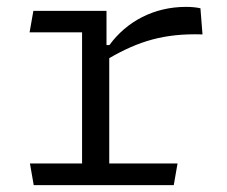

<svg xmlns="http://www.w3.org/2000/svg" viewBox="-20 -538 660 558"><path d="M289.5 -506.5H77L66 -444H218.5V-63H67L78 0H485L496 -63H297.5V-369C382.5 -418 456.5 -441.5 568.5 -438L562.5 -514C548.5 -517 535 -518 520.5 -518C427 -518 348 -475.5 298 -407H289.5Z"/></svg>

Font: Monaspace Argon Light
Style: Regular
Weight: 300
Designer: Riley Cran & the Lettermatic Team
Foundry: Lettermatic
Version: Version 1.000 (Monaspace Argon)